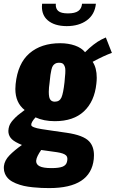

<svg xmlns="http://www.w3.org/2000/svg" viewBox="-25 -816 608 1009"><path d="M325.2 -678.7C368.2 -678.7 403.6 -688.9 431.4 -709.2C459.2 -729.6 475.1 -758.6 479 -796.4H406.2C404.6 -779.1 397.9 -766.4 386.2 -758.1C374.5 -749.8 356.4 -745.6 332 -745.6C307.9 -745.6 291 -749.8 281.2 -758.3C272.8 -765.5 268.4 -775.9 268.1 -789.6C268.1 -791.8 268.2 -794.1 268.6 -796.4H196.3C195.6 -790.9 195.3 -785.6 195.3 -780.8C195.3 -750.8 205.4 -727.1 225.6 -709.5C249 -689.3 282.2 -679 325.2 -678.7ZM234.4 172.4C379.2 172.4 457 121.6 467.8 20C468.4 13.2 468.8 6.5 468.8 0C468.8 -30.9 460.3 -55.3 443.4 -73.2C423.2 -94.7 384 -109.7 325.7 -118.2C309.1 -120.8 285.4 -124.2 254.6 -128.4C223.9 -132.6 203.1 -135.7 192.4 -137.7C158.2 -143.2 140.5 -150.2 139.2 -158.7C138.2 -168.1 145.7 -181.6 161.6 -199.2C190.6 -185.9 224.4 -179.2 263.2 -179.2C328.6 -179.2 379.7 -196.5 416.5 -231.2C453.3 -265.9 474.9 -314.1 481.4 -376C482.7 -387 483.4 -397.5 483.4 -407.2C483.4 -442.1 476.2 -470.1 461.9 -491.2C502.3 -513 536 -528.6 563 -538.1L531.2 -619.1L507.3 -607.9C480.6 -593.9 452.1 -571.8 421.9 -541.5C409.8 -556.8 392.2 -568.5 368.9 -576.7C345.6 -584.8 319.8 -588.9 291.5 -588.9C224.8 -588.9 170.9 -571.2 129.9 -535.9C88.9 -500.6 64.6 -446.6 57.1 -374C56.2 -365.2 55.7 -356.8 55.7 -348.6C55.7 -300.5 71.9 -263.5 104.5 -237.8C90.2 -227.4 78.6 -218.5 69.8 -211.2C61 -203.9 52.1 -195.1 43 -184.8C33.9 -174.6 27.3 -164.1 23.4 -153.3C20.8 -145.5 19.4 -137.2 19 -128.4C19 -125.5 19.2 -122.4 19.5 -119.1C21.2 -105.8 27.2 -94.2 37.6 -84.2C48 -74.3 65.6 -64.3 90.3 -54.2C64 -35.6 42.2 -17.5 24.9 0.2C7.6 18 -2.1 36.8 -4.4 56.6C-4.7 60.2 -4.9 63.6 -4.9 66.9C-4.9 77.6 -2.9 87.6 1 96.7C6.2 108.7 13.4 118.7 22.7 126.7C32 134.7 43.8 141.6 58.1 147.5C72.4 153.3 86.5 157.8 100.3 160.9C114.2 164 129.9 166.4 147.5 168.2C165 170 180.2 171.1 192.9 171.6C205.6 172.1 219.4 172.4 234.4 172.4ZM245.6 67.4C216 67.4 194.8 64 182.1 57.1C170.7 50.9 165 42 165 30.3C165 29 165.2 27.5 165.5 25.9C166.8 13.2 175.5 -4.7 191.4 -27.8L274.9 -16.1C298 -12.5 313.5 -7.2 321.3 0C326.5 4.6 329.1 11.1 329.1 19.5C329.1 24.1 328.3 29.5 326.7 35.6C323.7 47 315.9 55.2 303.2 60.1C290.5 64.9 271.3 67.4 245.6 67.4ZM263.2 -281.7C246.6 -281.7 236.7 -290.4 233.4 -307.6C232.1 -314.8 231.4 -323.2 231.4 -333C231.4 -347 232.9 -363.9 235.8 -383.8C235.8 -384.8 236 -386.4 236.3 -388.7C238 -404 239.3 -415.4 240.2 -423.1C241.2 -430.7 242.8 -439.5 245.1 -449.2C247.4 -459 250.1 -466.1 253.2 -470.5C256.3 -474.9 260.3 -478.6 265.4 -481.7C270.4 -484.8 276.7 -486.3 284.2 -486.3C290.7 -486.3 296.1 -485.6 300.3 -484.1C304.5 -482.7 307.9 -479.9 310.5 -475.8C313.2 -471.8 315.1 -467.4 316.4 -462.9C317.7 -459 318.4 -453.3 318.4 -445.8V-442.9C318.4 -433.8 317.9 -425.3 316.9 -417.5C316.2 -409.7 315.3 -398.4 314 -383.8C309.7 -345.1 304.4 -318.4 297.9 -303.7C291.3 -289.1 279.8 -281.7 263.2 -281.7Z"/></svg>

Font: Oswald
Style: Heavy
Weight: 800
Designer: Vernon Adams
Foundry: Vernon Adams
Version: 3.0; ttfautohint (v0.95.6-bc232) -l 8 -r 50 -G 200 -x 0 -w "